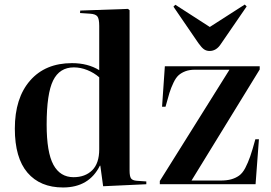

<svg xmlns="http://www.w3.org/2000/svg" viewBox="-20 -806 1187 840"><path d="M897 -583Q883.3 -583 872.8 -590.1Q862.3 -597.2 848.1 -617.2L738.8 -776.9L747.1 -785.2L897.9 -688L1050.8 -786.1L1059.1 -777.8L945.8 -612.8Q926.3 -583 897 -583ZM255.9 14.2Q155.8 14.2 100.3 -50.5Q44.9 -115.2 44.9 -243.2Q44.9 -377 111.6 -453.4Q178.2 -529.8 294.9 -529.8Q364.3 -529.8 414.1 -499V-692.9Q414.1 -723.1 406.2 -733.9Q398.4 -744.6 374 -746.1L330.1 -749L331.1 -759.8L540 -767.1L546.9 -761.2V-60.1Q546.9 -35.2 553 -25.9Q559.1 -16.6 578.1 -15.1L620.1 -12.2V0L431.2 8.8L418.9 -81.1H417Q369.6 14.2 255.9 14.2ZM679.2 0V-14.2L983.9 -501H833Q809.1 -501 791.5 -494.4Q773.9 -487.8 761.7 -477.1Q749.5 -466.3 739 -444.3Q728.5 -422.4 721.4 -399.9Q714.4 -377.4 704.1 -338.9H689L701.2 -516.1H1116.2V-502L817.9 -16.1H943.8Q972.2 -16.1 991.5 -21.5Q1010.7 -26.9 1025.9 -37.6Q1041 -48.3 1053 -71Q1064.9 -93.8 1074.7 -121.8Q1084.5 -149.9 1097.2 -196.8H1112.8L1098.1 0ZM301.8 -30.8Q352.5 -30.8 383.3 -61Q414.1 -91.3 414.1 -152.8V-467.8Q391.1 -487.8 361.8 -499.5Q332.5 -511.2 303.2 -511.2Q240.7 -511.2 212.4 -453.9Q184.1 -396.5 184.1 -261.2Q184.1 -139.6 213.6 -85.2Q243.2 -30.8 301.8 -30.8Z"/></svg>

Font: Display Semibold
Style: Regular
Weight: 600
Designer: Latin by Veronika Burian and Jose Scaglione. Greek by Irene Vlachou. Cyrillic by Vera Evstafieva.
Foundry: TypeTogether
Version: Version 3.002